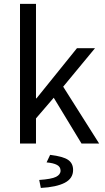

<svg xmlns="http://www.w3.org/2000/svg" viewBox="-20 -732 535 979"><path d="M82 0V-712.4H163.5V-230.7H166.3L372.3 -486.1H464.3L302.2 -290L485.6 0H395.7L254 -233.6L163.5 -128.3V0ZM188.2 226.3 180 185.6Q242.7 181.3 265.8 169.7Q288.8 158 288.8 138.2Q288.8 118.6 270.6 108.9Q252.4 99.1 217.5 96.1L235.6 57.6Q301.3 65.5 327 83Q352.7 100.5 352.7 134.7Q352.7 178 310.2 200Q267.6 222 188.2 226.3Z"/></svg>

Font: Source Sans 3 VF
Style: Regular
Weight: 200
Designer: Paul D. Hunt
Foundry: Adobe
Version: Version 3.046;hotconv 1.0.118;makeotfexe 2.5.65603